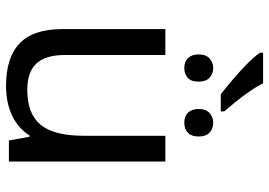

<svg xmlns="http://www.w3.org/2000/svg" viewBox="-152 -760 921 658"><g transform="rotate(90 309.0 -430.5)"><path d="M168 -536.1V-190.9Q168 -126 197 -94.5Q226.1 -63 287.1 -63Q369.6 -63 407.2 -108.9Q444.8 -154.8 444.8 -256.8V-536.1H533.2V0H460.9L448.2 -70.8H443.8Q419.9 -32.2 376 -11.2Q332 9.8 273.9 9.8Q177.2 9.8 128.2 -36.6Q79.1 -83 79.1 -185.1V-536.1ZM361.3 -726.1H302.2Q188 -817.4 160.2 -860.8V-871.1H265.1Q288.6 -822.3 361.3 -737.8ZM212.9 -601.1Q190.4 -601.1 178.2 -614.3Q166 -627.4 166 -649.9Q166 -675.8 180.2 -688Q194.3 -700.2 212.9 -700.2Q231.9 -700.2 245.6 -688Q259.3 -675.8 259.3 -649.9Q259.3 -624 245.6 -612.5Q231.9 -601.1 212.9 -601.1ZM447.3 -649.9Q447.3 -626.5 434.8 -613.8Q422.4 -601.1 399.9 -601.1Q377.4 -601.1 365.2 -614.3Q353 -627.4 353 -649.9Q353 -675.8 367.2 -688Q381.3 -700.2 399.9 -700.2Q419.9 -700.2 433.6 -688Q447.3 -675.8 447.3 -649.9Z"/></g></svg>

Font: NotoSans
Style: Regular
Weight: 400
Designer: Monotype Design team
Foundry: Monotype Imaging Inc.
Version: Version 1.04; ttfautohint (v1.4.1)